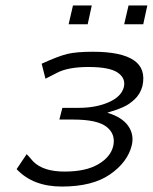

<svg xmlns="http://www.w3.org/2000/svg" viewBox="-20 -677 561 705"><path d="M232 -588 248 -657H317L302 -588ZM436 -588 452 -657H521L506 -588ZM41 -56 78 -111Q83 -106 89 -99L102 -84Q139 -47 217 -47Q295 -47 341 -74Q387 -101 396 -142Q405 -185 371 -211.5Q337 -238 249 -238H198L209 -281H262H264H269Q332 -281 379 -301.5Q426 -322 435 -358Q442 -390 412 -410.5Q382 -431 305 -431Q229 -431 188 -409L147 -388L133 -443Q194 -471 227.5 -479Q261 -487 321 -487Q425 -487 471 -456Q517 -425 503 -361Q499 -346 491.5 -333.5Q484 -321 473.5 -311.5Q463 -302 453.5 -295.5Q444 -289 430.5 -283Q417 -277 409.5 -274.5Q402 -272 389 -268Q376 -264 374 -263Q428 -247 450.5 -215Q473 -183 464 -144Q449 -82 384.5 -37Q320 8 207 8Q101 8 41 -56Z"/></svg>

Font: Coval
Style: ExtraLight Italic
Weight: 200
Foundry: Context Ltd
Version: Version 001.000